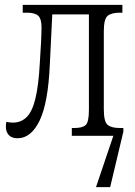

<svg xmlns="http://www.w3.org/2000/svg" viewBox="-20 -556 551 786"><path d="M52 10Q28 10 16 -3Q4 -16 4 -38Q4 -43 4.5 -48Q5 -53 6 -57Q21 -54 33 -54Q66 -54 89 -76.5Q112 -99 125 -152.5Q138 -206 143 -298Q146 -339 148 -381.5Q150 -424 150 -444Q150 -478 137 -491Q124 -504 91 -504H73V-536H481V-504H470Q436 -504 420.5 -491Q405 -478 405 -428V-108Q405 -58 420.5 -45Q436 -32 470 -32H485V-17L431 210H373L444 0H274V-32H285Q317 -32 330.5 -44Q344 -56 344 -106V-497H194L184 -292Q177 -134 142 -62Q107 10 52 10Z"/></svg>

Font: Noto Serif Condensed Light
Style: Regular
Weight: 300
Width: 3
Designer: Monotype Design Team
Foundry: Monotype Imaging Inc.
Version: Version 2.013